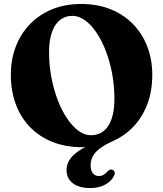

<svg xmlns="http://www.w3.org/2000/svg" viewBox="-20 -736 833 981"><path d="M394.5 -715.7Q477.3 -715.7 544.3 -689Q611.3 -662.3 659 -613.5Q706.8 -564.8 732.4 -498.6Q758 -432.5 758 -353.5Q758 -269.9 732.5 -203.2Q707.1 -136.6 661.9 -89.2Q616.8 -41.8 556.9 -15.1Q514.3 3.7 489.4 23.2Q464.5 42.6 453.8 63.6Q443.1 84.5 443.1 108.2Q443.1 136.3 455.1 149.9Q467.2 163.5 484.9 163.5Q498 163.5 509.1 157.1Q520.3 150.6 529.1 139.9Q535.2 133.9 540.5 131.5Q545.9 129 553 131.1Q560.3 132.7 564.7 140.9Q569.2 149.1 562.3 162.3Q551.1 187.7 519.4 206.3Q487.7 224.9 440.7 224.9Q383.6 224.9 351.8 200.1Q320 175.4 320 132.2Q320 105.9 334.8 81.6Q349.5 57.3 382.5 34.9Q415.4 12.4 469.8 -8.4L456.6 11.2Q439.8 13.5 425.9 14.7Q412 16 399.4 16Q315.3 16 248.3 -10.7Q181.2 -37.4 133.5 -86.6Q85.8 -135.7 60.6 -203.7Q35.4 -271.7 35.4 -354.3Q35.4 -431.2 60.4 -497Q85.3 -562.7 132.4 -611.9Q179.4 -661 245.8 -688.3Q312.1 -715.7 394.5 -715.7ZM564.5 -232.7Q564.5 -297.6 553 -359.5Q541.4 -421.3 520.9 -474.9Q500.4 -528.5 473.3 -568.9Q446.2 -609.2 414.8 -632.1Q383.4 -655 350.7 -655Q322.2 -655 300 -642.8Q277.8 -630.5 262.4 -606.7Q247 -583 238.8 -548.6Q230.7 -514.3 230.7 -469.8Q230.7 -403.2 242.6 -340.7Q254.5 -278.2 275.1 -224.5Q295.8 -170.9 322.8 -130.7Q349.9 -90.5 380.8 -67.8Q411.7 -45.1 443.2 -45.1Q471.4 -45.1 493.9 -56.4Q516.3 -67.7 532 -90.9Q547.7 -114.1 556.1 -149.5Q564.5 -184.9 564.5 -232.7Z"/></svg>

Font: Fraunces
Style: Regular
Weight: 900
Version: Version 1.000;[b76b70a41]